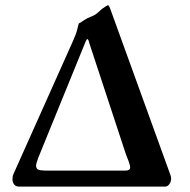

<svg xmlns="http://www.w3.org/2000/svg" viewBox="-20 -688 700 708"><path d="M26 -27Q26 -39 30 -47L251 -541Q262 -566 265.5 -582Q269 -598 271 -602Q280 -606 289 -613Q305 -623 314 -626Q329 -631 341.5 -642Q354 -653 357 -656Q361 -658 369 -664Q377 -670 380 -668Q385 -662 390 -646L608 -44Q611 -37 611 -29Q611 -18 604.5 -9Q598 0 589 0H50Q38 0 32 -8Q26 -16 26 -27ZM443 -59Q460 -59 460 -71Q460 -78 453.5 -95.5Q447 -113 444 -120L310 -527Q306 -544 302 -544Q299 -544 293 -528L121 -106Q113 -84 113 -77Q113 -66 121.5 -62.5Q130 -59 147 -59Z"/></svg>

Font: EB Garamond SemiBold
Style: Regular
Weight: 600
Designer: Georg Duffner and Octavio Pardo
Foundry: Georg Duffner
Version: Version 1.000